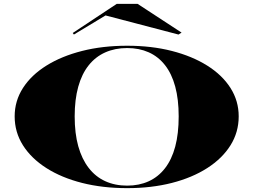

<svg xmlns="http://www.w3.org/2000/svg" viewBox="-20 -960 1313 995"><path d="M639 -723Q765 -723 870.5 -696Q976 -669 1054 -620Q1132 -571 1174.5 -504Q1217 -437 1217 -357Q1217 -275 1174.5 -207Q1132 -139 1054 -89Q976 -39 870.5 -12Q765 15 639 15Q512 15 405.5 -12Q299 -39 220.5 -89Q142 -139 99 -207Q56 -275 56 -357Q56 -437 99 -504Q142 -571 220.5 -620Q299 -669 405.5 -696Q512 -723 639 -723ZM639 -711Q576 -711 525.5 -688.5Q475 -666 439.5 -621.5Q404 -577 385.5 -510.5Q367 -444 367 -357Q367 -269 385.5 -202.5Q404 -136 439.5 -90Q475 -44 525.5 -21Q576 2 639 2Q701 2 750.5 -20.5Q800 -43 835 -88Q870 -133 888 -200Q906 -267 906 -357Q906 -445 888 -511.5Q870 -578 835 -622.5Q800 -667 750.5 -689Q701 -711 639 -711ZM363 -781 357 -789 585 -940H693L921 -791L905 -781L527 -880Z"/></svg>

Font: Kalnia Expanded Medium
Style: Regular
Weight: 500
Width: 7
Designer: Frida Medrano
Foundry: Frida Medrano
Version: Version 1.105